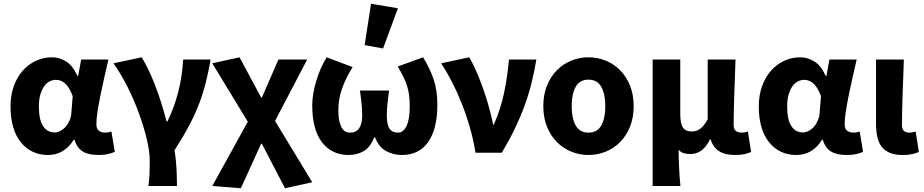

<svg xmlns="http://www.w3.org/2000/svg" viewBox="-20 -813 4919 1022"><path d="M235 12Q190 12 153.5 -5.5Q117 -23 90.5 -56Q64 -89 50 -137Q36 -185 36 -246Q36 -307 54 -356Q72 -405 102.5 -438.5Q133 -472 172.5 -490Q212 -508 255 -508Q297 -508 332.5 -485.5Q368 -463 392 -409H396L412 -496H557Q547 -453 536 -404.5Q525 -356 515.5 -309.5Q506 -263 499.5 -221.5Q493 -180 493 -152Q493 -127 506.5 -117Q520 -107 541 -107Q556 -107 573 -113L591 -5Q577 2 555.5 7Q534 12 504 12Q451 12 420.5 -6.5Q390 -25 376 -70H373Q323 12 235 12ZM270 -108Q286 -108 302 -116.5Q318 -125 330.5 -139.5Q343 -154 351 -173.5Q359 -193 360 -215L367 -301Q336 -388 278 -388Q261 -388 244.5 -380Q228 -372 215.5 -354.5Q203 -337 195 -310.5Q187 -284 187 -247Q187 -175 209.5 -141.5Q232 -108 270 -108Z M770 177Q772 162 773.5 148Q775 134 775.5 119Q776 104 776.5 85.5Q777 67 777 41Q777 -6 761.5 -71.5Q746 -137 720 -208.5Q694 -280 659 -350Q624 -420 584 -476L734 -508Q750 -483 768 -446Q786 -409 803.5 -364.5Q821 -320 837 -269.5Q853 -219 867 -166H871Q945 -318 955 -496H1101Q1090 -433 1076.5 -378Q1063 -323 1042 -266.5Q1021 -210 989 -149Q957 -88 909 -13Q917 34 919.5 84.5Q922 135 922 177Z M1262 189 1110 177 1299 -165 1110 -476 1255 -508 1370 -294H1374L1462 -496H1615L1444 -169L1642 157L1497 189L1374 -48H1370Z M1836 12Q1746 12 1694 -55.5Q1642 -123 1642 -253Q1642 -284 1648 -317.5Q1654 -351 1664 -384.5Q1674 -418 1688 -449.5Q1702 -481 1719 -508L1857 -456Q1820 -396 1800.5 -341Q1781 -286 1781 -224Q1781 -171 1796 -139Q1811 -107 1843 -107Q1908 -107 1908 -200Q1908 -217 1907 -231.5Q1906 -246 1904.5 -261Q1903 -276 1901 -292.5Q1899 -309 1896 -331H2051Q2048 -309 2046 -292.5Q2044 -276 2042.5 -261Q2041 -246 2040 -231.5Q2039 -217 2039 -200Q2039 -147 2054 -127Q2069 -107 2099 -107Q2127 -107 2144 -142.5Q2161 -178 2161 -247Q2161 -277 2158 -303Q2155 -329 2147.5 -353.5Q2140 -378 2127.5 -403.5Q2115 -429 2097 -459L2232 -508Q2266 -454 2287 -394Q2308 -334 2308 -256Q2308 -127 2259.5 -57.5Q2211 12 2119 12Q2074 12 2035 -9Q1996 -30 1976 -82H1972Q1952 -30 1916.5 -9Q1881 12 1836 12ZM1921 -573 1955 -793 2098 -769 2019 -555Z M2511 0Q2500 -69 2481 -135Q2462 -201 2438 -261.5Q2414 -322 2386 -376.5Q2358 -431 2328 -476L2478 -508Q2498 -474 2517.5 -428.5Q2537 -383 2554 -334.5Q2571 -286 2584 -237.5Q2597 -189 2605 -150H2609Q2646 -235 2664 -322.5Q2682 -410 2689 -496H2835Q2824 -430 2809 -370Q2794 -310 2772.5 -251Q2751 -192 2721.5 -130.5Q2692 -69 2651 0Z M3112 12Q3065 12 3021.5 -5.5Q2978 -23 2945 -56Q2912 -89 2892 -137.5Q2872 -186 2872 -248Q2872 -310 2892 -358.5Q2912 -407 2945 -440Q2978 -473 3021.5 -490.5Q3065 -508 3112 -508Q3160 -508 3203.5 -490.5Q3247 -473 3280 -440Q3313 -407 3333 -358.5Q3353 -310 3353 -248Q3353 -186 3333 -137.5Q3313 -89 3280 -56Q3247 -23 3203.5 -5.5Q3160 12 3112 12ZM3112 -107Q3159 -107 3180.5 -145Q3202 -183 3202 -248Q3202 -313 3180.5 -351Q3159 -389 3112 -389Q3066 -389 3044.5 -351Q3023 -313 3023 -248Q3023 -183 3044.5 -145Q3066 -107 3112 -107Z M3454 177V-496H3601V-207Q3601 -154 3615.5 -133.5Q3630 -113 3662 -113Q3687 -113 3707 -127.5Q3727 -142 3747 -178V-496H3895Q3894 -452 3892 -404.5Q3890 -357 3888.5 -310.5Q3887 -264 3886 -222Q3885 -180 3885 -149Q3885 -125 3897 -116Q3909 -107 3929 -107Q3944 -107 3961 -113L3978 -4Q3962 3 3942.5 7.5Q3923 12 3891 12Q3787 12 3763 -71H3759Q3722 7 3654 7Q3636 7 3620 2.5Q3604 -2 3592 -16Q3592 12 3593 36Q3594 60 3595 82.5Q3596 105 3597.5 128Q3599 151 3602 177Z M4218 12Q4173 12 4136.5 -5.5Q4100 -23 4073.5 -56Q4047 -89 4033 -137Q4019 -185 4019 -246Q4019 -307 4037 -356Q4055 -405 4085.5 -438.5Q4116 -472 4155.5 -490Q4195 -508 4238 -508Q4280 -508 4315.5 -485.5Q4351 -463 4375 -409H4379L4395 -496H4540Q4530 -453 4519 -404.5Q4508 -356 4498.5 -309.5Q4489 -263 4482.5 -221.5Q4476 -180 4476 -152Q4476 -127 4489.5 -117Q4503 -107 4524 -107Q4539 -107 4556 -113L4574 -5Q4560 2 4538.5 7Q4517 12 4487 12Q4434 12 4403.5 -6.5Q4373 -25 4359 -70H4356Q4306 12 4218 12ZM4253 -108Q4269 -108 4285 -116.5Q4301 -125 4313.5 -139.5Q4326 -154 4334 -173.5Q4342 -193 4343 -215L4350 -301Q4319 -388 4261 -388Q4244 -388 4227.5 -380Q4211 -372 4198.5 -354.5Q4186 -337 4178 -310.5Q4170 -284 4170 -247Q4170 -175 4192.5 -141.5Q4215 -108 4253 -108Z M4784 12Q4743 12 4715.5 0Q4688 -12 4672 -33.5Q4656 -55 4649.5 -86Q4643 -117 4643 -155V-496H4791Q4790 -452 4788 -404.5Q4786 -357 4784.5 -310.5Q4783 -264 4782 -222Q4781 -180 4781 -149Q4781 -125 4791.5 -116Q4802 -107 4822 -107Q4828 -107 4837 -108.5Q4846 -110 4854 -113L4871 -4Q4855 3 4835.5 7.5Q4816 12 4784 12Z"/></svg>

Font: Giro Regular
Style: Bold
Weight: 700
Designer: Paul D. Hunt
Foundry: Adobe Systems Incorporated
Version: Version 1.000;PS 1.0;hotconv 1.0.88;makeotf.lib2.5.647800